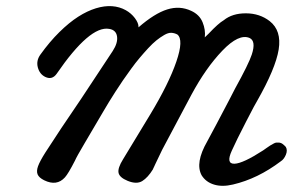

<svg xmlns="http://www.w3.org/2000/svg" viewBox="-20 -589 943 618"><path d="M109.9 -413.1Q139.6 -454.6 171.1 -485.6Q202.6 -516.6 231.7 -535.2Q260.7 -553.7 288.6 -562.3Q316.4 -570.8 340.6 -569.1Q364.7 -567.4 384.8 -556.2Q402.3 -546.4 414.1 -530.8Q425.8 -515.1 425.8 -502.9V-501Q477.5 -545.9 518.1 -558.6Q558.6 -571.3 595.2 -554.2Q622.1 -542 632.1 -517.3Q642.1 -492.7 639.2 -469.2Q638.7 -467.8 639.6 -469.2Q641.1 -470.2 651.9 -481Q682.6 -513.7 700.2 -523.9Q728 -546.4 772 -546.1Q815.9 -545.9 848.1 -521Q886.7 -490.7 877 -429.7Q867.2 -368.7 807.1 -263.2Q803.7 -258.8 772 -197.3Q740.2 -135.7 726.1 -104Q706.5 -61 734.9 -62Q762.2 -63 827.1 -105Q830.6 -107.4 838.4 -113Q846.2 -118.7 849.6 -120.6Q853 -122.6 859.4 -126.2Q865.7 -129.9 869.6 -130.1Q873.5 -130.4 879.2 -129.9Q884.8 -129.4 889.6 -125.7Q894.5 -122.1 899.9 -116.2Q906.2 -105.5 900.1 -90.8Q894 -76.2 883.8 -69.8Q809.6 -13.7 730 4.9Q695.3 13.2 668.9 5.1Q642.6 -2.9 628.9 -24.9Q607.4 -64.9 647 -133.8Q653.8 -146 676.3 -188.5Q698.7 -231 717.3 -266.4Q735.8 -301.8 736.8 -304.2Q780.8 -383.8 790.5 -413.6Q804.7 -457 783.2 -466.8Q749 -481.4 695.8 -426Q642.6 -370.6 596.2 -284.2L502 -106.9Q497.6 -98.1 480 -61Q478 -56.2 476.1 -52.5Q474.1 -48.8 473.4 -46.9Q472.7 -44.9 472.2 -43.9Q456.1 -17.6 438 -6.3Q419.9 4.9 391.1 -6.8Q364.7 -17.6 361.6 -32.7Q358.4 -47.9 376 -76.2L463.9 -221.2Q523.4 -319.8 547.6 -390.6Q571.8 -461.4 550.8 -478Q541.5 -482.9 531.5 -483.4Q521.5 -483.9 508.5 -476.3Q495.6 -468.8 483.4 -459Q471.2 -449.2 456.8 -433.6Q442.4 -418 429.2 -402.3Q416 -386.7 401.9 -367.2Q387.7 -347.7 375.7 -330.3Q363.8 -313 351.6 -293.9Q339.4 -274.9 330.3 -260Q321.3 -245.1 313 -231L252.9 -128.9Q226.6 -84.5 221.2 -71.8Q199.7 -29.8 189 -18.1Q162.6 11.2 122.1 -8.8Q105.5 -17.1 101.1 -27.6Q96.7 -38.1 102.5 -54.2Q108.4 -70.3 126 -98.1Q170.4 -167.5 241.2 -271Q257.3 -294.9 342.8 -424.8Q359.9 -451.2 356.7 -471.9Q353.5 -492.7 331.1 -496.1Q269 -506.8 162.1 -351.1Q147.5 -331.1 126 -341.3Q107.4 -350.1 101.6 -372.6Q96.2 -394 109.9 -413.1Z"/></svg>

Font: Florida Vibes
Style: Regular
Weight: 400
Italic angle: -30°
Designer: Turbologo.com
Foundry: Turbologo.com
Version: Version 1.000;hotconv 1.0.109;makeotfexe 2.5.65596